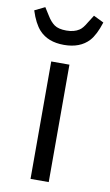

<svg xmlns="http://www.w3.org/2000/svg" viewBox="-111 -787 475 831"><g transform="rotate(10 126.0 -371.5)"><path d="M85 0H165V-516.1H85ZM126 -596.2Q197.3 -596.2 235.8 -638.2Q259.8 -664.6 277.8 -721.2L232.9 -743.2L211.9 -710Q196.3 -682.6 182.1 -673.8Q160.2 -659.2 126 -659.2Q91.3 -659.2 73.2 -671.9Q55.2 -684.6 40 -710L19 -743.2L-25.9 -721.2Q-8.3 -666 17.1 -638.2Q55.7 -596.2 126 -596.2Z"/></g></svg>

Font: Plexus Sans
Style: Regular
Weight: 400
Version: Version 2.001;PS 002.001;hotconv 1.0.70;makeotf.lib2.5.58329